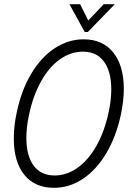

<svg xmlns="http://www.w3.org/2000/svg" viewBox="-20 -888 620 918"><path d="M46 -225Q46 -287 60 -350Q82 -456 129 -535Q176 -614 241 -657Q306 -700 380 -700Q471 -700 521.5 -637Q572 -574 572 -463Q572 -408 558 -340Q535 -234 488 -155Q441 -76 376.5 -33Q312 10 238 10Q146 10 96 -52.5Q46 -115 46 -225ZM499 -350Q512 -409 512 -461Q512 -546 477 -593.5Q442 -641 377 -641Q318 -641 266 -604Q214 -567 176 -498.5Q138 -430 119 -340Q106 -281 106 -228Q106 -143 141 -96Q176 -49 241 -49Q299 -49 351 -86Q403 -123 441.5 -191.5Q480 -260 499 -350ZM312 -868H363L402 -790L476 -868H529L400 -735H385Z"/></svg>

Font: Decalotype Light Italic
Style: Regular
Weight: 300
Italic angle: -12°
Designer: Alfredo Marco Pradil
Foundry: Alfredo Marco Pradil
Version: Version 1.0